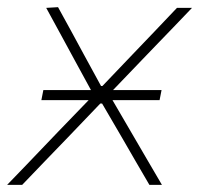

<svg xmlns="http://www.w3.org/2000/svg" viewBox="-37 -516 561 536"><path d="M-17 0Q14.5 -32.5 37.8 -56.8Q61 -81 81.8 -102.8Q102.5 -124.5 126 -149L210.5 -236.5H78.5L84 -264.5H217L172 -347Q151 -385.5 134 -417Q117 -448.5 92 -494L125 -496Q146 -458 163 -426.8Q180 -395.5 197 -364L245 -276H249L333 -364Q365.5 -398 393.8 -427.5Q422 -457 457 -494H499Q468.5 -462 446.5 -439.2Q424.5 -416.5 405 -396.2Q385.5 -376 361.5 -351L278.5 -264.5H414L408.5 -236.5H277L328 -149Q349 -113 368.5 -79.5Q388 -46 415 0H380Q359 -36 342 -65.2Q325 -94.5 304 -131L248 -227H243L153 -133Q118.5 -97.5 89.5 -67.2Q60.5 -37 25 0Z"/></svg>

Font: Commissioner Thin
Style: Italic
Weight: 100
Italic angle: -12°
Designer: Kostas Bartsokas
Foundry: Kostas Bartsokas
Version: Version 1.000; ttfautohint (v1.8.3)